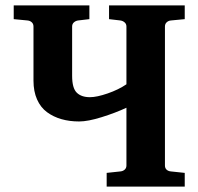

<svg xmlns="http://www.w3.org/2000/svg" viewBox="-20 -691 735 711"><path d="M664.1 0H375V-50.8L425.8 -56.2Q435.5 -57.1 441.9 -63Q448.2 -68.8 448.2 -78.1V-292Q407.2 -272.9 356.4 -257.1Q305.7 -241.2 272.9 -241.2Q237.3 -241.2 207.5 -249.8Q177.7 -258.3 154.1 -275.6Q130.4 -293 117.2 -322.8Q104 -352.5 104 -392.1V-592.8Q104 -602.5 97.7 -608.4Q91.3 -614.3 82 -615.2L30.8 -620.1V-670.9H311V-620.1L269 -615.2Q259.8 -613.8 253.4 -607.9Q247.1 -602.1 247.1 -592.8V-410.2Q247.1 -364.7 264.2 -347.9Q281.2 -331.1 313 -331.1Q338.4 -331.1 378.7 -345Q418.9 -358.9 448.2 -378.9V-592.8Q448.2 -602.1 441.7 -607.9Q435.1 -613.8 425.8 -615.2L383.8 -620.1V-670.9H664.1V-620.1L612.8 -615.2Q603.5 -614.3 597.2 -608.4Q590.8 -602.5 590.8 -592.8V-78.1Q590.8 -68.4 596.9 -62.7Q603 -57.1 612.8 -56.2L664.1 -50.8Z"/></svg>

Font: Veleka
Style: Bold
Weight: 700
Designer: Stefan Peev, Context Ltd, 2016; SIL International, 1997-2014.
Foundry: Stefan Peev, Context Ltd, 2016
Version: Version 1.000